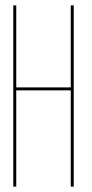

<svg xmlns="http://www.w3.org/2000/svg" viewBox="-20 -695 344 715"><path d="M29.5 0H40.5V-358.5H243.5V0H254.5V-675H243.5V-369.5H40.5V-675H29.5Z"/></svg>

Font: Anybody Thin Condensed
Style: Regular
Weight: 100
Width: 3
Version: Version 1.113;gftools[0.9.25]